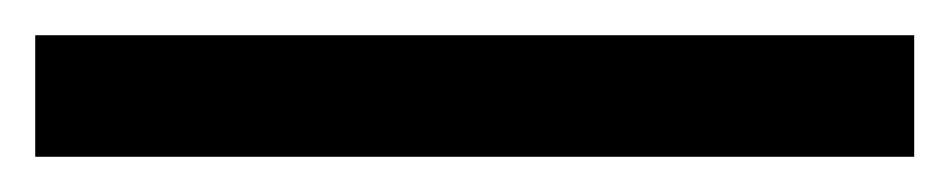

<svg xmlns="http://www.w3.org/2000/svg" viewBox="-23 23 539 109"><path d="M-3 43H496V112H-3Z"/></svg>

Font: Taviraj Black
Style: Regular
Weight: 900
Designer: Katatrad Team
Foundry: CadsonDemak
Version: Version 1.001